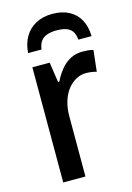

<svg xmlns="http://www.w3.org/2000/svg" viewBox="-115 -808 599 868"><g transform="rotate(-15 184.5 -374.5)"><path d="M305 -549Q318 -549 331.5 -548Q345 -547 357 -543L346 -444Q336 -447 323 -449Q310 -451 297 -451Q272 -451 250 -439Q228 -427 211 -405.5Q194 -384 184 -352.5Q174 -321 174 -282V0H70V-539H151L165 -445H171Q185 -474 204.5 -498Q224 -522 249.5 -535.5Q275 -549 305 -549ZM219 -749Q264 -749 296.5 -732Q329 -715 346.5 -683Q364 -651 365 -606H303Q301 -633 290 -647Q279 -661 261 -666.5Q243 -672 217 -672Q196 -672 177 -666.5Q158 -661 146 -646.5Q134 -632 131 -606H68Q71 -650 90 -682Q109 -714 142 -731.5Q175 -749 219 -749Z"/></g></svg>

Font: Noto Sans Display SemiCondensed Medium
Style: Regular
Weight: 500
Width: 4
Designer: Monotype Design Team
Foundry: Monotype Imaging Inc.
Version: Version 2.003